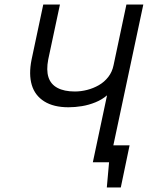

<svg xmlns="http://www.w3.org/2000/svg" viewBox="-20 -720 656 852"><path d="M447 -75 431 0H464L454 112H516L555 -75ZM616 -700H541L484 -431Q478 -401 460.5 -378.5Q443 -356 418.5 -342Q394 -328 366.5 -321Q339 -314 312 -314Q265 -314 235 -330Q205 -346 195 -377.5Q185 -409 194 -456L246 -700H172L120 -455Q107 -390 121 -343Q135 -296 176.5 -270Q218 -244 284 -244Q313 -244 343.5 -249Q374 -254 403.5 -266Q433 -278 455 -297L392 0H467Z"/></svg>

Font: Advent Pro Medium
Style: Italic
Weight: 500
Italic angle: -12°
Version: Version 3.000